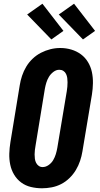

<svg xmlns="http://www.w3.org/2000/svg" viewBox="-20 -1004 540 1032"><path d="M206 8Q175 8 146 1Q117 -6 94 -23Q71 -40 56 -65Q41 -90 35 -119Q29 -148 30 -178.5Q31 -209 36 -240L86 -545Q90 -571 98.5 -596.5Q107 -622 121 -645.5Q135 -669 155.5 -688.5Q176 -708 200.5 -720.5Q225 -733 251 -739.5Q277 -746 304 -746Q335 -746 363.5 -737.5Q392 -729 415 -712Q438 -695 453 -670Q468 -645 474 -616.5Q480 -588 479.5 -557Q479 -526 474 -495L423 -190Q419 -165 410.5 -139.5Q402 -114 388 -90.5Q374 -67 353.5 -47Q333 -27 308.5 -14.5Q284 -2 257.5 3Q231 8 206 8ZM209 -106Q226 -106 241.5 -117Q257 -128 266 -143.5Q275 -159 280 -175.5Q285 -192 288 -209L339 -514Q341 -526 342 -538Q343 -550 343 -562Q343 -574 341.5 -585Q340 -596 335 -606.5Q330 -617 320.5 -623Q311 -629 299 -629Q282 -629 267 -617.5Q252 -606 243 -591Q234 -576 229 -559.5Q224 -543 221 -526L171 -221Q169 -209 167.5 -197.5Q166 -186 166 -174Q166 -162 167.5 -150.5Q169 -139 174 -129Q179 -119 188 -112.5Q197 -106 209 -106ZM426 -792 296 -926 378 -984 491 -838ZM256 -792 126 -926 208 -984 321 -838Z"/></svg>

Font: Iosevka Slab Heavy Oblique
Style: Regular
Weight: 900
Italic angle: -9°
Monospace: yes
Designer: Belleve Invis
Foundry: Belleve Invis
Version: Version 11.1.1; ttfautohint (v1.8.3)